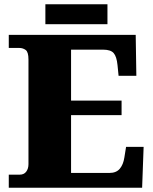

<svg xmlns="http://www.w3.org/2000/svg" viewBox="-20 -877 715 897"><path d="M21 0V-61H72Q92 -61 102.5 -75Q113 -89 113 -110V-599Q113 -634 100 -643.5Q87 -653 70 -653H21V-714H614L617 -523H534L529 -573Q525 -613 511 -629Q497 -645 462 -645H312V-407H548V-339H312V-69H491Q523 -69 539.5 -88.5Q556 -108 561 -141L569 -191H651L644 0ZM192 -764V-857H482V-764Z"/></svg>

Font: Noto Serif Tamil Black
Style: Italic
Weight: 900
Italic angle: -12°
Designer: Indian Type Foundry, Tom Grace, and the Monotype Design Team
Foundry: Monotype Imaging Inc.
Version: Version 2.003; ttfautohint (v1.8.4.7-5d5b)